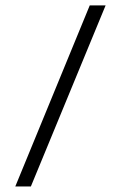

<svg xmlns="http://www.w3.org/2000/svg" viewBox="-20 -670 434 690"><path d="M302.5 -650.5H359.5L91 0H35Z"/></svg>

Font: Overused Grotesk Light
Style: Regular
Weight: 300
Version: Version 0.004